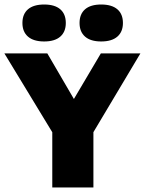

<svg xmlns="http://www.w3.org/2000/svg" viewBox="-48 -832 644 852"><path d="M184 0V-314L221.5 -183.5L-28.5 -595H162L304 -351.5H255.5L399.5 -595H575L329.5 -183.5L366.5 -311.5V0ZM401 -648Q354 -648 329.5 -669.5Q305 -691 305 -730Q305 -769.5 329.5 -790.8Q354 -812 401 -812Q448 -812 472.8 -790.8Q497.5 -769.5 497.5 -730Q497.5 -691 472.8 -669.5Q448 -648 401 -648ZM148 -648Q101 -648 76.2 -669.5Q51.5 -691 51.5 -730Q51.5 -769.5 76.2 -790.8Q101 -812 148 -812Q195 -812 219.5 -790.8Q244 -769.5 244 -730Q244 -691 219.5 -669.5Q195 -648 148 -648Z"/></svg>

Font: Encode Sans SC SemiCondensed ExtraBold
Style: Regular
Weight: 800
Width: 4
Designer: Multiple Designers
Foundry: Impallari Type
Version: Version 3.002